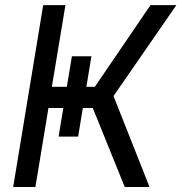

<svg xmlns="http://www.w3.org/2000/svg" viewBox="-20 -748 726 768"><path d="M267.6 -522.9H345.7L292.5 -201.7H214.4ZM32.7 0 152.8 -727.5H241.7L187.5 -400.9H359.4L582 -727.5H685.5L434.1 -363.8L578.1 0H479L351.1 -315.9H173.8L121.6 0Z"/></svg>

Font: Inter 28pt
Style: Italic
Weight: 400
Italic angle: -9.3988°
Designer: Rasmus Andersson
Foundry: rsms
Version: Version 4.001;git-66647c0bb